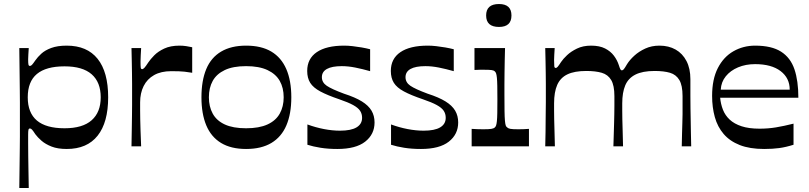

<svg xmlns="http://www.w3.org/2000/svg" viewBox="-20 -728 4025 955"><path d="M76 207Q77 138 77.5 89Q78 40 78.5 7Q79 -26 79 -50Q79 -74 79 -93.5Q79 -113 79 -134Q79 -155 79 -174.5Q79 -194 79 -218.5Q79 -243 78.5 -278Q78 -313 77.5 -364Q77 -415 76 -489H123Q122 -472 121 -457Q120 -442 120 -433Q120 -414 121.5 -407Q123 -400 129 -400Q134 -400 139.5 -406Q145 -412 156 -428Q167 -444 185.5 -461Q204 -478 235 -489.5Q266 -501 312 -501Q413 -501 465.5 -435.5Q518 -370 518 -244Q518 -119 465.5 -53Q413 13 312 13Q267 13 236.5 1Q206 -11 186.5 -28Q167 -45 156 -60Q145 -77 139.5 -83Q134 -89 129 -89Q123 -89 121.5 -82Q120 -75 120 -58Q120 -43 120 -14Q120 15 120.5 49.5Q121 84 121.5 117Q122 150 122.5 174Q123 198 123 207ZM301 -90Q391 -90 436 -130Q481 -170 481 -244Q481 -319 436 -358.5Q391 -398 301 -398Q209 -398 163.5 -360Q118 -322 118 -244Q118 -167 163.5 -128.5Q209 -90 301 -90Z M634 0Q635 -49 635.5 -86Q636 -123 636.5 -152.5Q637 -182 637 -207.5Q637 -233 637 -259Q637 -284 637 -310Q637 -336 636.5 -363.5Q636 -391 635.5 -421.5Q635 -452 634 -489H682Q681 -471 680 -453Q679 -435 679 -423Q679 -400 680 -392Q681 -384 687 -384Q692 -384 698.5 -391Q705 -398 718 -418Q728 -433 747 -452.5Q766 -472 797 -486.5Q828 -501 873 -501Q890 -501 906.5 -498.5Q923 -496 936 -493V-366Q920 -369 897.5 -371.5Q875 -374 832 -374Q781 -374 746.5 -354.5Q712 -335 694.5 -300Q677 -265 677 -219Q677 -198 677 -178.5Q677 -159 677.5 -135Q678 -111 679 -79Q680 -47 682 0Z M1204 13Q1129 13 1079.5 -17Q1030 -47 1006 -104.5Q982 -162 982 -244Q982 -327 1006 -384.5Q1030 -442 1080 -471.5Q1130 -501 1204 -501Q1280 -501 1329.5 -471.5Q1379 -442 1404 -384.5Q1429 -327 1429 -244Q1429 -162 1404.5 -104.5Q1380 -47 1330 -17Q1280 13 1204 13ZM1204 -90Q1269 -90 1310.5 -109Q1352 -128 1371.5 -163Q1391 -198 1391 -244Q1391 -291 1371.5 -325.5Q1352 -360 1310.5 -379.5Q1269 -399 1204 -399Q1139 -399 1098 -379.5Q1057 -360 1038 -325.5Q1019 -291 1019 -244Q1019 -198 1038 -163Q1057 -128 1098 -109Q1139 -90 1204 -90Z M1509 -8V-109Q1550 -94 1591.5 -86Q1633 -78 1671 -78Q1726 -78 1753.5 -94.5Q1781 -111 1781 -142Q1781 -162 1771 -177Q1761 -192 1736.5 -205.5Q1712 -219 1668 -234Q1609 -254 1573.5 -273Q1538 -292 1523 -316Q1508 -340 1508 -375Q1508 -436 1555.5 -468.5Q1603 -501 1692 -501Q1711 -501 1733.5 -498.5Q1756 -496 1779 -492Q1802 -488 1821 -483V-374Q1782 -385 1747 -392Q1712 -399 1680 -399Q1631 -399 1606 -385Q1581 -371 1581 -344Q1581 -318 1605 -301.5Q1629 -285 1691 -262Q1747 -244 1780 -223.5Q1813 -203 1828 -177.5Q1843 -152 1843 -119Q1843 -60 1796.5 -23.5Q1750 13 1658 13Q1612 13 1574.5 7Q1537 1 1509 -8Z M1925 -8V-109Q1966 -94 2007.5 -86Q2049 -78 2087 -78Q2142 -78 2169.5 -94.5Q2197 -111 2197 -142Q2197 -162 2187 -177Q2177 -192 2152.5 -205.5Q2128 -219 2084 -234Q2025 -254 1989.5 -273Q1954 -292 1939 -316Q1924 -340 1924 -375Q1924 -436 1971.5 -468.5Q2019 -501 2108 -501Q2127 -501 2149.5 -498.5Q2172 -496 2195 -492Q2218 -488 2237 -483V-374Q2198 -385 2163 -392Q2128 -399 2096 -399Q2047 -399 2022 -385Q1997 -371 1997 -344Q1997 -318 2021 -301.5Q2045 -285 2107 -262Q2163 -244 2196 -223.5Q2229 -203 2244 -177.5Q2259 -152 2259 -119Q2259 -60 2212.5 -23.5Q2166 13 2074 13Q2028 13 1990.5 7Q1953 1 1925 -8Z M2326 0V-87Q2342 -86 2356 -85.5Q2370 -85 2384 -85Q2412 -85 2424 -87Q2436 -89 2441 -94Q2445 -97 2447.5 -104Q2450 -111 2451.5 -125.5Q2453 -140 2453.5 -165.5Q2454 -191 2454 -234Q2454 -275 2453.5 -301Q2453 -327 2451.5 -341.5Q2450 -356 2447.5 -363Q2445 -370 2441 -373Q2436 -378 2425 -379.5Q2414 -381 2390 -381Q2377 -381 2365.5 -381Q2354 -381 2340 -380V-489H2492Q2491 -459 2490.5 -427.5Q2490 -396 2489.5 -365.5Q2489 -335 2489 -307.5Q2489 -280 2489 -259Q2489 -207 2489.5 -176Q2490 -145 2491.5 -128Q2493 -111 2495.5 -104Q2498 -97 2503 -94Q2508 -89 2519 -87Q2530 -85 2559 -85Q2571 -85 2584 -85.5Q2597 -86 2611 -87V0ZM2462 -594Q2398 -594 2398 -651Q2398 -708 2462 -708Q2524 -708 2524 -651Q2524 -594 2462 -594Z M2692 0Q2693 -40 2693.5 -71.5Q2694 -103 2694 -129Q2694 -155 2694.5 -177Q2695 -199 2695 -219.5Q2695 -240 2695 -261Q2695 -286 2695 -311.5Q2695 -337 2694.5 -364.5Q2694 -392 2693.5 -422.5Q2693 -453 2692 -489H2739Q2738 -472 2737 -456.5Q2736 -441 2736 -430Q2736 -407 2737 -398.5Q2738 -390 2744 -390Q2749 -390 2754.5 -396.5Q2760 -403 2771 -420Q2781 -435 2800.5 -453.5Q2820 -472 2850 -486.5Q2880 -501 2920 -501Q2962 -501 2989.5 -487Q3017 -473 3033.5 -451Q3050 -429 3058 -404Q3063 -388 3066 -383Q3069 -378 3073 -378Q3078 -378 3083 -384Q3088 -390 3099 -409Q3112 -430 3135 -451Q3158 -472 3189.5 -486.5Q3221 -501 3260 -501Q3306 -501 3340.5 -481.5Q3375 -462 3394.5 -424.5Q3414 -387 3414 -334Q3414 -288 3414 -252.5Q3414 -217 3414.5 -187.5Q3415 -158 3415.5 -130Q3416 -102 3416.5 -70.5Q3417 -39 3418 0H3371Q3372 -37 3372.5 -65.5Q3373 -94 3374 -117Q3375 -140 3375 -160.5Q3375 -181 3375 -202.5Q3375 -224 3375 -250Q3375 -303 3359 -330Q3343 -357 3312.5 -366Q3282 -375 3236 -375Q3176 -375 3140.5 -357Q3105 -339 3090 -303.5Q3075 -268 3075 -214Q3075 -195 3075 -176.5Q3075 -158 3075.5 -134.5Q3076 -111 3077 -79Q3078 -47 3079 0H3031Q3032 -37 3033 -65.5Q3034 -94 3034.5 -117Q3035 -140 3035.5 -160.5Q3036 -181 3036 -202.5Q3036 -224 3036 -250Q3036 -303 3020 -330Q3004 -357 2973 -366Q2942 -375 2896 -375Q2837 -375 2802 -358Q2767 -341 2751.5 -305.5Q2736 -270 2736 -214Q2736 -195 2736 -176.5Q2736 -158 2736.5 -134.5Q2737 -111 2738 -78.5Q2739 -46 2740 0Z M3781 13Q3709 13 3659.5 -6.5Q3610 -26 3579.5 -61.5Q3549 -97 3535.5 -145.5Q3522 -194 3522 -251Q3522 -334 3550.5 -389.5Q3579 -445 3628 -473Q3677 -501 3736 -501Q3818 -501 3865 -471Q3912 -441 3931.5 -383.5Q3951 -326 3951 -242H3562Q3565 -210 3576 -182Q3587 -154 3609.5 -133Q3632 -112 3668.5 -100Q3705 -88 3758 -88Q3801 -88 3840 -94.5Q3879 -101 3927 -113V-8Q3889 4 3856 8.5Q3823 13 3781 13ZM3908 -282Q3908 -340 3862.5 -374.5Q3817 -409 3736 -409Q3689 -409 3651 -393Q3613 -377 3590 -348.5Q3567 -320 3565 -282Z"/></svg>

Font: Ojuju SemiBold
Style: Regular
Weight: 600
Designer: Chisaokwu Joboson, Mirko Velimirovic
Foundry: Udi Foundry
Version: Version 1.000